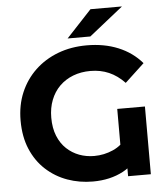

<svg xmlns="http://www.w3.org/2000/svg" viewBox="-60 -955 891 1020"><g transform="rotate(-5 385.5 -444.5)"><path d="M394.5 11.8Q322.7 11.8 258.7 -11.2Q194.7 -34.2 145.1 -79.7Q95.5 -125.2 67.4 -191.4Q39.3 -257.6 39.3 -344Q39.3 -425.6 67.7 -492.8Q96.1 -560 147.8 -609.2Q199.6 -658.4 269.7 -685.1Q339.8 -711.8 423.8 -711.8Q516.9 -711.8 591.5 -681Q666.1 -650.2 716.6 -591.3L613.3 -495.1Q574.9 -535.5 530 -555Q485.2 -574.5 431.6 -574.5Q381.1 -574.5 339 -558.3Q297 -542 266.5 -511.9Q236.1 -481.8 219.6 -439.3Q203 -396.9 203 -345.4Q203 -289.6 220 -247.8Q236.9 -206.1 266.5 -178.3Q296 -150.6 333.6 -136.6Q371.1 -122.7 413 -122.7Q466 -122.7 514.2 -144.2Q562.3 -165.7 592.6 -210.6L661.8 -143.7Q626.4 -62.5 556.5 -25.4Q486.6 11.8 394.5 11.8ZM582.5 0V-91.8L556.2 -110.2V-361.2H703.9V0ZM326.2 -757 460.7 -901.3H628.6L447.3 -757Z"/></g></svg>

Font: Montserrat Alternates Thin
Style: Regular
Weight: 100
Designer: Julieta Ulanovsky
Foundry: Julieta Ulanovsky
Version: Version 9.000